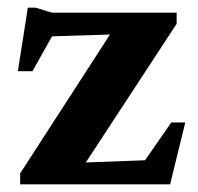

<svg xmlns="http://www.w3.org/2000/svg" viewBox="-20 -480 516 500"><path d="M32.5 0V-28.5L289 -425L359 -393L69.5 -384L142 -432.5L64.5 -294.5H26.5L52.5 -460H73L115 -447H440V-418L180 -21L111 -53.5L380 -63.5L328.5 -20.5L426 -161H462.5L423 0Z"/></svg>

Font: Newsreader 16pt 16pt
Style: Bold
Weight: 700
Version: Version 1.003